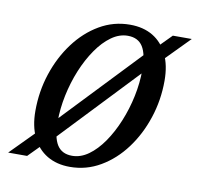

<svg xmlns="http://www.w3.org/2000/svg" viewBox="-78 -497 595 569"><g transform="rotate(10 219.0 -213.0)"><path d="M270 -436Q310 -436 338.8 -418.8Q367.5 -401.5 383.2 -369Q399 -336.5 399 -290Q399 -231.5 381.2 -177.8Q363.5 -124 332 -81.8Q300.5 -39.5 258.2 -14.8Q216 10 166.5 10Q127 10 98 -7.2Q69 -24.5 53.2 -57.2Q37.5 -90 37.5 -136Q37.5 -194.5 55.2 -248.2Q73 -302 104.5 -344.2Q136 -386.5 178.2 -411.2Q220.5 -436 270 -436ZM167.5 -23.5Q193 -23.5 216.8 -40.5Q240.5 -57.5 260.8 -86.8Q281 -116 296.2 -153Q311.5 -190 320 -230.5Q328.5 -271 328.5 -310Q328.5 -357.5 314.2 -380Q300 -402.5 269 -402.5Q243.5 -402.5 219.8 -385.5Q196 -368.5 175.8 -339.2Q155.5 -310 140.2 -273Q125 -236 116.5 -195.5Q108 -155 108 -116Q108 -69 122.2 -46.2Q136.5 -23.5 167.5 -23.5ZM400 -426H457L373.5 -341L348.5 -321L102 -61L80.5 -44.5L36.5 0H-20.5L61 -82.5L85 -102L335 -365L357 -382.5Z"/></g></svg>

Font: Newsreader Text
Style: Italic
Weight: 400
Italic angle: -17°
Designer: Hugues Gentile
Foundry: Production Type
Version: Version 1.001